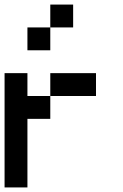

<svg xmlns="http://www.w3.org/2000/svg" viewBox="-20 -920 540 840"><path d="M0 -100V-600H100V-500H200V-400H100V-100ZM100 -700V-800H200V-700ZM200 -500V-600H400V-500ZM200 -800V-900H300V-800Z"/></svg>

Font: GalmuriMono9 Regular
Style: Regular
Weight: 400
Designer: Lee Minseo (quiple)
Version: Version 2.399;hotconv 1.1.1;makeotfexe 2.6.0 DEVELOPMENT